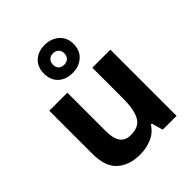

<svg xmlns="http://www.w3.org/2000/svg" viewBox="-232 -974 1120 1120"><g transform="rotate(-45 328.5 -413.5)"><path d="M579 -546V0H465L445 -70H437Q411 -28 365.5 -9Q320 10 269 10Q181 10 128 -37.5Q75 -85 75 -190V-546H224V-227Q224 -169 245 -139Q266 -109 312 -109Q380 -109 405 -155.5Q430 -202 430 -289V-546ZM327 -605Q273 -605 239.5 -636Q206 -667 206 -721Q206 -775 239.5 -806Q273 -837 327 -837Q379 -837 415 -806Q451 -775 451 -722Q451 -667 415.5 -636Q380 -605 327 -605ZM327 -674Q347 -674 360.5 -686.5Q374 -699 374 -721Q374 -743 360.5 -755.5Q347 -768 327 -768Q307 -768 293.5 -755.5Q280 -743 280 -721Q280 -699 292 -686.5Q304 -674 327 -674Z"/></g></svg>

Font: Noto Sans Gurmukhi
Style: Bold
Weight: 700
Designer: Jelle Bosma - Monotype Design Team
Foundry: Monotype Imaging Inc.
Version: Version 2.004; ttfautohint (v1.8.4.7-5d5b)